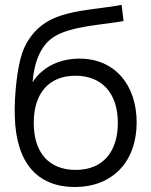

<svg xmlns="http://www.w3.org/2000/svg" viewBox="-20 -755 623 791"><path d="M286.5 15.5C444 16 543 -89.5 543 -250.5C543 -405 453 -513.5 307.5 -513.5C227.5 -513.5 155 -480.5 114 -416C121 -501.5 149 -570.5 203 -603.5C274 -649.5 416 -653.5 489 -668.5L481 -735C384 -715.5 248 -715.5 165.5 -660C123 -632.5 89 -587.5 72 -538C51.5 -481.5 38 -360.5 41 -275.5C46 -82.5 135 14.5 286.5 15.5ZM292 -55C179.5 -55 119 -128.5 119 -249C119 -369 180 -443 291 -443C401.5 -443 465.5 -369 465.5 -249C465.5 -131.5 405.5 -55 292 -55Z"/></svg>

Font: Hauora
Style: Regular
Weight: 400
Designer: Mikhail Sharanda
Foundry: WCYS & Co.
Version: Version 1.010